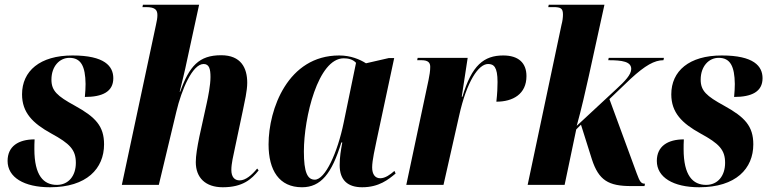

<svg xmlns="http://www.w3.org/2000/svg" viewBox="-20 -780 3248 810"><path d="M191 10C346 10 419 -69 419 -171C419 -248 383 -286 296 -334C221 -375 197 -397 197 -444C197 -500 231 -536 273 -536C322 -536 340 -500 341 -426C341 -410 340 -392 338 -371C412 -371 458 -393 458 -450C458 -501 421 -546 286 -546C148 -546 73 -480 73 -382C73 -305 118 -260 196 -217C275 -174 300 -148 300 -93C300 -38 269 0 220 0C164 0 125 -39 125 -151C125 -163 125 -177 126 -192C58 -192 12 -163 12 -101C12 -32 81 10 191 10Z M920 10C1005 10 1042 -25 1071 -61L1065 -69C1042 -41 1016 -19 991 -19C969 -19 956 -34 956 -63C956 -90 964 -122 972 -160L1005 -316C1012 -351 1023 -396 1023 -431C1023 -493 997 -547 913 -547C819 -547 779 -501 740 -393H738C744 -417 763 -494 767 -516L820 -760H583L581 -750H597C637 -750 644 -736 644 -716C644 -705 642 -692 638 -675L494 0H650L724 -309C746 -402 792 -510 839 -510C863 -510 868 -488 868 -455C868 -421 858 -371 852 -344L821 -203C812 -159 806 -123 806 -96C806 -30 847 10 920 10Z M1254 10C1334 10 1380 -48 1420 -179H1424C1418 -145 1413 -119 1413 -83C1413 -19 1448 10 1508 10C1579 10 1619 -23 1649 -48L1644 -59C1626 -43 1605 -28 1584 -28C1563 -28 1550 -44 1550 -74C1550 -104 1563 -159 1568 -184L1643 -535H1620L1524 -513C1499 -529 1460 -546 1411 -546C1194 -546 1113 -319 1113 -171C1113 -61 1158 10 1254 10ZM1308 -22C1277 -22 1262 -53 1262 -141C1262 -285 1322 -534 1430 -534C1449 -534 1468 -530 1482 -515L1430 -263C1404 -136 1352 -22 1308 -22Z M1788 -443 1694 0H1851L1917 -292C1949 -437 1999 -510 2039 -510C2063 -510 2079 -498 2079 -434C2079 -413 2078 -386 2074 -351C2144 -351 2201 -383 2201 -459C2201 -515 2167 -546 2103 -546C2022 -546 1970 -505 1931 -372H1928L1953 -536H1742L1740 -526H1758C1787 -526 1795 -515 1795 -498C1795 -480 1792 -463 1788 -443Z M2643 5H2699L2701 -5C2684 -5 2679 -14 2666 -49L2551 -362L2641 -448C2702 -504 2741 -526 2779 -526L2781 -536H2548L2546 -526C2606 -526 2643 -520 2643 -489C2643 -465 2616 -437 2581 -405L2413 -249C2433 -320 2451 -401 2464 -459L2530 -760H2295L2293 -750H2314C2346 -750 2355 -745 2355 -718C2355 -707 2353 -690 2349 -676L2206 0H2362L2411 -234L2431 -254L2477 -108C2506 -19 2547 5 2643 5Z M2930 10C3085 10 3158 -69 3158 -171C3158 -248 3122 -286 3035 -334C2960 -375 2936 -397 2936 -444C2936 -500 2970 -536 3012 -536C3061 -536 3079 -500 3080 -426C3080 -410 3079 -392 3077 -371C3151 -371 3197 -393 3197 -450C3197 -501 3160 -546 3025 -546C2887 -546 2812 -480 2812 -382C2812 -305 2857 -260 2935 -217C3014 -174 3039 -148 3039 -93C3039 -38 3008 0 2959 0C2903 0 2864 -39 2864 -151C2864 -163 2864 -177 2865 -192C2797 -192 2751 -163 2751 -101C2751 -32 2820 10 2930 10Z"/></svg>

Font: Noto Serif Display Condensed ExtraBold
Style: Italic
Weight: 800
Width: 3
Italic angle: -12°
Designer: Monotype Design Team
Foundry: Monotype Imaging Inc.
Version: Version 2.009